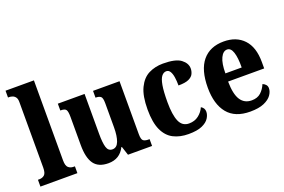

<svg xmlns="http://www.w3.org/2000/svg" viewBox="-100 -1090 2116 1430"><g transform="rotate(-20 958.5 -375.0)"><path d="M16 0V-54H27Q52 -54 68 -68.5Q84 -83 84 -126V-646Q84 -672 73.5 -685Q63 -698 49 -702Q35 -706 27 -706H16V-760H241V-126Q241 -83 257.5 -68.5Q274 -54 299 -54H309V0Z M553 10Q474 10 439 -38.5Q404 -87 404 -188V-411Q404 -454 394.5 -468Q385 -482 352 -482H349V-536H561V-219Q561 -148 572 -112.5Q583 -77 616 -77Q651 -77 666.5 -118Q682 -159 682 -228V-419Q682 -462 668.5 -472Q655 -482 631 -482H628V-536H838V-117Q838 -73 852.5 -63.5Q867 -54 891 -54H901V0H710L687 -70H683Q643 10 553 10Z M1188 10Q1120 10 1069 -16Q1018 -42 990 -102.5Q962 -163 962 -266Q962 -374 992 -436Q1022 -498 1072.5 -523.5Q1123 -549 1186 -549Q1286 -549 1327.5 -517.5Q1369 -486 1369 -444Q1369 -423 1359.5 -402.5Q1350 -382 1322.5 -369Q1295 -356 1240 -356Q1240 -391 1235.5 -421Q1231 -451 1220 -469Q1209 -487 1190 -487Q1169 -487 1153 -467.5Q1137 -448 1128.5 -400Q1120 -352 1120 -267Q1120 -166 1142.5 -114.5Q1165 -63 1218 -63Q1263 -63 1294.5 -87.5Q1326 -112 1341 -147Q1368 -132 1368 -102Q1368 -77 1351.5 -51Q1335 -25 1296 -7.5Q1257 10 1188 10Z M1677 10Q1557 10 1498 -62Q1439 -134 1439 -265Q1439 -406 1498.5 -477.5Q1558 -549 1667 -549Q1767 -549 1825 -487.5Q1883 -426 1883 -308V-257H1597Q1598 -157 1628 -111Q1658 -65 1716 -65Q1761 -65 1788.5 -90Q1816 -115 1831 -152Q1845 -147 1855.5 -135.5Q1866 -124 1866 -107Q1866 -80 1847 -53Q1828 -26 1786.5 -8Q1745 10 1677 10ZM1728 -321Q1729 -398 1715 -441Q1701 -484 1671 -484Q1639 -484 1619 -442Q1599 -400 1599 -321Z"/></g></svg>

Font: Noto Serif Ethiopic Condensed ExtraBold
Style: Regular
Weight: 800
Width: 3
Designer: Monotype Design Team
Foundry: Monotype Imaging Inc.
Version: Version 2.102; ttfautohint (v1.8.4.7-5d5b)